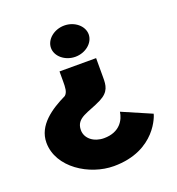

<svg xmlns="http://www.w3.org/2000/svg" viewBox="-141 -629 936 1017"><g transform="rotate(-20 327.0 -120.0)"><path d="M228.1 -427C228.1 -379 276.9 -339 334.4 -339C391.9 -339 440.6 -379 440.6 -427C440.6 -475 391.9 -515 334.4 -515C276.9 -515 228.1 -475 228.1 -427ZM620.2 86 455.9 15C450.1 58 419.4 118 329.4 118C273.1 118 228.1 84 228.1 36C228.1 -35 299.4 -38 375.6 -77C431.9 -106 434.4 -142 434.4 -186V-295H228.1V-239C228.1 -206 227.6 -178 209.7 -163C125.1 -122 33.8 -62 33.8 36C33.8 177 191.2 275 328.1 275C566.4 275 620.2 91 620.2 86Z"/></g></svg>

Font: Blink
Style: Wide
Weight: 400
Designer: Mew Too
Foundry: Cannot Into Space Fonts
Version: Version 001.000